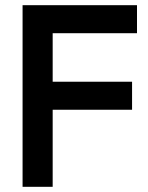

<svg xmlns="http://www.w3.org/2000/svg" viewBox="-20 -720 571 740"><path d="M67 -700V0H183V-297H489V-405H183V-592H508V-700Z"/></svg>

Font: Space Text SemiBold
Style: Regular
Weight: 600
Designer: Florian Karsten (Space Text), Colophon Foundry (Space Mono)
Foundry: Florian Karsten
Version: Version 1.003;PS 001.003;hotconv 1.0.88;makeotf.lib2.5.64775